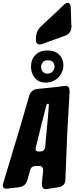

<svg xmlns="http://www.w3.org/2000/svg" viewBox="-91 -1339 544 1351"><path d="M189 -1026Q162 -1026 162 -1058V-1068Q162 -1114 188 -1144Q234 -1189 270 -1221Q311 -1259 351 -1298Q372 -1319 385 -1319Q406 -1319 407 -1280L409 -1227Q409 -1191 412 -1153Q412 -1110 375 -1091L205 -1029Q197 -1026 189 -1026ZM229 -758Q181 -758 154 -791Q127 -824 127 -869Q127 -922 159 -953Q191 -984 243 -984Q297 -984 326 -954Q355 -924 355 -879Q355 -831 320 -794.5Q285 -758 229 -758ZM241 -821Q267 -821 280 -837.5Q293 -854 293 -871Q293 -888 281.5 -901.5Q270 -915 246 -915Q221 -915 209.5 -900Q198 -885 198 -867Q198 -850 209.5 -835.5Q221 -821 241 -821ZM235 -8Q215 -8 209 -18.5Q203 -29 203 -46Q212 -123 213 -140Q213 -171 185 -171H160Q129 -171 121 -141L101 -70Q88 -28 45 -22L-45 -11Q-71 -11 -71 -34V-36Q-71 -39 -71 -42Q-71 -45 -69 -48L48 -436Q93 -588 115 -667Q129 -708 171 -713Q219 -718 266 -722.5Q313 -727 359 -734L366 -735Q386 -735 392.5 -724.5Q399 -714 399 -697L382 -400Q379 -346 369 -72Q366 -30 323 -22L252 -11ZM194 -273Q224 -275 227 -306L247 -522L253 -602Q253 -609 247 -609Q239 -609 236 -601Q215 -522 161 -302Q159 -296 159 -292Q159 -273 179 -273Z"/></svg>

Font: Bangerz
Style: Bold
Weight: 700
Designer: vernon adams
Foundry: Vernon Adams
Version: Version 2.10;February 7, 2025;FontCreator 13.0.0.2683 64-bit